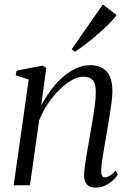

<svg xmlns="http://www.w3.org/2000/svg" viewBox="-20 -826 581 856"><path d="M163.5 -355.5Q184 -394 209 -427Q234 -460 262.2 -484.2Q290.5 -508.5 320.8 -522Q351 -535.5 382.5 -535.5Q429.5 -535.5 455.2 -507.5Q481 -479.5 481 -418Q481 -399 477.2 -369Q473.5 -339 467.8 -303.8Q462 -268.5 456 -234Q450.5 -202.5 445 -170.2Q439.5 -138 435.5 -110.8Q431.5 -83.5 431 -66Q431 -50.5 434.5 -43Q438 -35.5 446.5 -35.5Q456.5 -35.5 468.8 -42.2Q481 -49 495.5 -65.5L505.5 -47.5Q498 -35.5 483.2 -21.8Q468.5 -8 449 1.2Q429.5 10.5 405.5 10.5Q390.5 10.5 379 4.8Q367.5 -1 361 -13.5Q354.5 -26 355 -46.5Q355 -59.5 357.5 -79.5Q360 -99.5 364.2 -124.5Q368.5 -149.5 373.2 -176.5Q378 -203.5 382.5 -230Q387 -255 391.2 -280.5Q395.5 -306 399.2 -330.2Q403 -354.5 405 -376Q407 -397.5 407 -414Q407 -439.5 401.5 -454.8Q396 -470 383.5 -477Q371 -484 350 -484Q327.5 -484 300 -468.5Q272.5 -453 245 -426Q217.5 -399 193.8 -363.8Q170 -328.5 154.5 -289L113.5 0H41L108 -471.5L50 -490L54 -511L169.5 -533.5L186.5 -523.5ZM299.5 -606.5 438.5 -806 500 -758.5Q490 -745 474.8 -728.8Q459.5 -712.5 440.2 -695Q421 -677.5 399.8 -659.5Q378.5 -641.5 356.8 -625.2Q335 -609 314 -595.5Z"/></svg>

Font: Merriweather 96pt Light
Style: Italic
Weight: 300
Italic angle: -7.8°
Version: Version 2.101